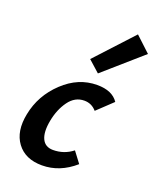

<svg xmlns="http://www.w3.org/2000/svg" viewBox="-134 -794 731 884"><g transform="rotate(20 231.0 -352.0)"><path d="M276 -479 220 -529 388 -711 462 -642ZM321 -312Q297 -340 261 -340Q215 -340 185 -298.5Q155 -257 144 -199Q133 -141 148 -109Q163 -77 202 -77Q256 -77 298 -110L338 -57Q265 7 178 7Q96 7 55.5 -47.5Q15 -102 33 -191Q52 -288 126 -358Q200 -428 292 -428Q366 -428 396 -383Z"/></g></svg>

Font: EauTest
Style: Bold Italic
Weight: 700
Italic angle: -12°
Designer: Christian Thalmann (Catharsis Fonts)
Version: Version 0.001;PS 000.001;hotconv 1.0.88;makeotf.lib2.5.64775